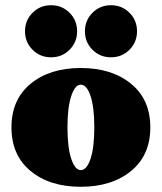

<svg xmlns="http://www.w3.org/2000/svg" viewBox="-20 -705 621 737"><path d="M247 -514Q218 -485 176 -485Q134 -485 105 -514Q76 -543 76 -585Q76 -627 105 -656Q134 -685 176 -685Q218 -685 247 -656Q276 -627 276 -585Q276 -543 247 -514ZM477 -514Q448 -485 406 -485Q364 -485 335 -514Q306 -543 306 -585Q306 -627 335 -656Q364 -685 406 -685Q448 -685 477 -656Q506 -627 506 -585Q506 -543 477 -514ZM483 -48.5Q409 12 290 12Q171 12 97.5 -48.5Q24 -109 24 -216Q24 -323 97.5 -383.5Q171 -444 290 -444Q409 -444 483 -383.5Q557 -323 557 -216Q557 -109 483 -48.5ZM290 -52Q313 -52 327.5 -95.5Q342 -139 342 -216Q342 -293 327.5 -336.5Q313 -380 290 -380Q268 -380 253.5 -336.5Q239 -293 239 -216Q239 -139 253.5 -95.5Q268 -52 290 -52Z"/></svg>

Font: Arapey Black
Style: Regular
Weight: 900
Designer: Eduardo Rodriguez Tunni
Foundry: Eduardo Rodriguez Tunni
Version: Version 4.000